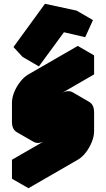

<svg xmlns="http://www.w3.org/2000/svg" viewBox="-20 -942 560 1012"><path d="M217 -200Q182 -180 156 -195Q130 -210 130 -250V-350Q130 -377 142 -406.5Q154 -436 174 -461.5Q194 -487 217 -500L476 -650V-550L217 -400V-300L390 -400Q424 -420 450 -405Q476 -390 476 -350V-250Q476 -224 464 -194Q452 -164 432.5 -138.5Q413 -113 390 -100L130 50V-50L390 -200V-300ZM317 -772 185 -592 138 -644 304 -872 470 -836 429 -746ZM390 -300V-200L303 -250V-350ZM390 -200 130 -50 43 -100 303 -250ZM130 -50V50L43 0V-100ZM470 -836 304 -872 217 -922 384 -886ZM450 -405Q424 -420 390 -400L217 -300L130 -350L303 -450Q338 -470 364 -455ZM476 -650 217 -500Q194 -487 174 -461.5Q154 -436 142 -406.5Q130 -377 130 -350V-250Q130 -210 156 -195L69 -245Q43 -260 43 -300V-400Q43 -427 55 -456.5Q67 -486 87 -511.5Q107 -537 130 -550L390 -700ZM304 -872 138 -644 51 -694 217 -922ZM138 -644 185 -592 99 -642 51 -694Z"/></svg>

Font: Nabla
Style: Regular
Weight: 400
Designer: Arthur Reinders Folmer
Foundry: Typearture
Version: Version 1.002